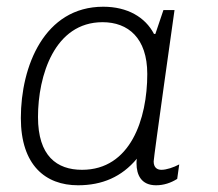

<svg xmlns="http://www.w3.org/2000/svg" viewBox="-20 -541 647 571"><path d="M386 -55C386 -21 400 10 444 10C467 10 488 3 507 -9L513 -52C496 -43 475 -36 460 -36C447 -36 437 -43 437 -61C437 -73 499 -511 499 -511H466L442 -440H438C412 -490 359 -521 287 -521C112 -521 42 -344 42 -190C42 -50 115 10 212 10C284 10 342 -15 387 -69C386 -64 386 -60 386 -55ZM224 -36C149 -36 93 -77 93 -193C93 -316 142 -475 285 -475C361 -475 418 -428 418 -321C418 -187 368 -36 224 -36Z"/></svg>

Font: Chivo Light
Style: Italic
Weight: 300
Italic angle: -8°
Designer: Hector Gatti
Foundry: Omnibus-Type
Version: Version 1.003;PS 001.003;hotconv 1.0.70;makeotf.lib2.5.58329